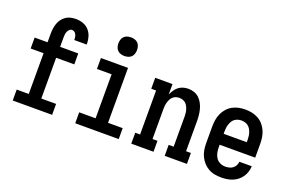

<svg xmlns="http://www.w3.org/2000/svg" viewBox="-96 -1100 2192 1452"><g transform="rotate(20 1000.0 -373.5)"><path d="M72 0V-88H169V-416H65V-504H169V-575Q169 -596 172 -616.5Q175 -637 182 -657Q189 -677 202 -694Q215 -711 232.5 -722.5Q250 -734 270.5 -738.5Q291 -743 312 -743Q341 -743 368.5 -733.5Q396 -724 415.5 -703Q435 -682 444 -654Q453 -626 453 -597Q453 -595 453 -593Q453 -591 453 -589H353Q353 -590 353 -590.5Q353 -591 353 -592Q353 -603 351 -613.5Q349 -624 344.5 -633.5Q340 -643 331 -649Q322 -655 312 -655Q299 -655 290 -645.5Q281 -636 276.5 -624.5Q272 -613 271 -600Q270 -587 270 -575V-504H416V-416H270V-88H389V0Z M575 0V-88H707V-442H589V-530H807V-88H925V0ZM750 -605Q735 -605 720 -609.5Q705 -614 694.5 -624.5Q684 -635 679.5 -650Q675 -665 675 -680Q675 -695 679.5 -710Q684 -725 694.5 -735.5Q705 -746 720 -750.5Q735 -755 750 -755Q765 -755 780 -750.5Q795 -746 805.5 -735.5Q816 -725 820.5 -710Q825 -695 825 -680Q825 -665 820.5 -650Q816 -635 805.5 -624.5Q795 -614 780 -609.5Q765 -605 750 -605Z M1026 0V-88H1065V-442H1026V-530H1165V-446Q1173 -465 1185 -483Q1197 -501 1213 -513.5Q1229 -526 1249.5 -532Q1270 -538 1291 -538Q1315 -538 1338 -530Q1361 -522 1378 -506Q1395 -490 1406.5 -468.5Q1418 -447 1424 -424Q1430 -401 1432.5 -377.5Q1435 -354 1435 -330V-88H1474V0H1295V-88H1335V-330Q1335 -344 1333.5 -357.5Q1332 -371 1328 -384.5Q1324 -398 1317.5 -410.5Q1311 -423 1301 -432Q1291 -441 1277.5 -445.5Q1264 -450 1250 -450Q1236 -450 1222.5 -445.5Q1209 -441 1199 -432Q1189 -423 1182.5 -410.5Q1176 -398 1172 -384.5Q1168 -371 1166.5 -357.5Q1165 -344 1165 -330V-88H1205V0Z M1752 8Q1725 8 1698 3Q1671 -2 1647.5 -15.5Q1624 -29 1606 -49.5Q1588 -70 1576.5 -94.5Q1565 -119 1561 -146Q1557 -173 1557 -200V-330Q1557 -357 1561 -383.5Q1565 -410 1576 -435Q1587 -460 1605 -480.5Q1623 -501 1646.5 -514Q1670 -527 1696.5 -532.5Q1723 -538 1750 -538Q1777 -538 1803.5 -532.5Q1830 -527 1853.5 -514Q1877 -501 1895 -480.5Q1913 -460 1924 -435Q1935 -410 1939 -383.5Q1943 -357 1943 -330V-221H1657V-200Q1657 -178 1661.5 -156.5Q1666 -135 1678 -117Q1690 -99 1710 -89.5Q1730 -80 1752 -80Q1768 -80 1783.5 -83.5Q1799 -87 1812 -96.5Q1825 -106 1832.5 -120.5Q1840 -135 1841 -151H1941Q1940 -128 1933 -105.5Q1926 -83 1913 -64Q1900 -45 1881.5 -30.5Q1863 -16 1842 -7.5Q1821 1 1798 4.5Q1775 8 1752 8ZM1843 -309V-330Q1843 -344 1841 -358.5Q1839 -373 1834.5 -386.5Q1830 -400 1822.5 -412.5Q1815 -425 1803.5 -433.5Q1792 -442 1778 -446Q1764 -450 1750 -450Q1736 -450 1722 -446Q1708 -442 1696.5 -433.5Q1685 -425 1677.5 -412.5Q1670 -400 1665.5 -386.5Q1661 -373 1659 -358.5Q1657 -344 1657 -330V-309Z"/></g></svg>

Font: Iosevka Slab Semibold
Style: Regular
Weight: 600
Monospace: yes
Designer: Belleve Invis
Foundry: Belleve Invis
Version: Version 11.1.1; ttfautohint (v1.8.3)